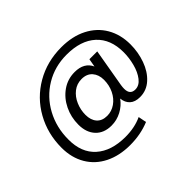

<svg xmlns="http://www.w3.org/2000/svg" viewBox="-177 -904 1367 1367"><g transform="rotate(-45 506.5 -221.0)"><path d="M577 -641Q688 -641 770 -599Q852 -557 896 -481.5Q940 -406 940 -307Q940 -228 914 -155.5Q888 -83 838.5 -38Q789 7 723 7Q673 7 646 -18Q619 -43 615 -86Q584 -43 536.5 -18Q489 7 436 7Q360 7 316.5 -39.5Q273 -86 273 -165Q273 -240 304.5 -305Q336 -370 392 -409.5Q448 -449 519 -449Q614 -449 647 -377L658 -439H737L687 -150Q684 -131 684 -115Q684 -55 737 -55Q777 -55 806.5 -93Q836 -131 851 -188.5Q866 -246 866 -302Q866 -433 787.5 -505Q709 -577 566 -577Q447 -577 351.5 -519.5Q256 -462 202 -362Q148 -262 148 -141Q147 -9 227 62.5Q307 134 449 134Q543 134 615 100L627 162Q538 199 431 199Q324 199 242.5 158.5Q161 118 116.5 42.5Q72 -33 72 -133Q72 -274 137 -390.5Q202 -507 317.5 -574Q433 -641 577 -641ZM463 -64Q508 -64 546 -90.5Q584 -117 606 -162.5Q628 -208 628 -262Q628 -314 599.5 -346.5Q571 -379 519 -379Q471 -379 434.5 -350.5Q398 -322 378 -275.5Q358 -229 358 -179Q358 -126 385 -95Q412 -64 463 -64Z"/></g></svg>

Font: Fz Poppins
Style: Regular
Weight: 400
Designer: Ninad Kale (Devanagari), Jonny Pinhorn (Latin)
Foundry: Indian Type Foundry
Version: Vit hóa bi Vntype.Com & FontZin.Com